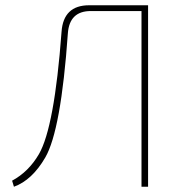

<svg xmlns="http://www.w3.org/2000/svg" viewBox="-20 -710 672 730"><path d="M543 0H518V-668H325Q244 -668 238 -583Q212 -214 152 -111Q102 -25 33 0L26 -23Q89 -57 128 -124Q187 -226 214 -589Q221 -690 319 -690H543Z"/></svg>

Font: Taylor Sans Thin
Style: Regular
Weight: 100
Italic angle: -8°
Designer: Natanael Gama
Version: Version 1.001 September 8, 2015